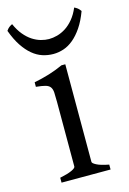

<svg xmlns="http://www.w3.org/2000/svg" viewBox="-128 -740 533 794"><g transform="rotate(-15 138.5 -343.0)"><path d="M34.2 0V-21Q67.4 -27.8 85 -35.9Q102.5 -43.9 102.5 -50.8V-327.1Q102.5 -352.1 101.6 -367.4Q100.6 -382.8 94.2 -391.4Q87.9 -399.9 74 -403.8Q60.1 -407.7 34.2 -410.2V-429.7Q49.3 -432.6 66.2 -436.8Q83 -440.9 99.6 -446Q116.2 -451.2 131.3 -457Q146.5 -462.9 159.2 -468.8H175.8V-50.8Q175.8 -44.9 192.1 -36.4Q208.5 -27.8 244.1 -21V0ZM297.9 -664.1Q283.2 -624.5 264.9 -597.7Q246.6 -570.8 226.3 -554Q206.1 -537.1 184.1 -529.8Q162.1 -522.5 140.1 -522.5Q116.2 -522.5 93.8 -529.8Q71.3 -537.1 51 -554Q30.8 -570.8 12.9 -597.7Q-4.9 -624.5 -19.5 -664.1Q-13.7 -672.9 -7.8 -677.5Q-2 -682.1 6.3 -686Q18.6 -658.2 34.4 -639.2Q50.3 -620.1 67.9 -608.6Q85.4 -597.2 103.8 -592Q122.1 -586.9 138.2 -586.9Q155.3 -586.9 174.1 -592Q192.9 -597.2 210.7 -608.6Q228.5 -620.1 244.4 -639.2Q260.3 -658.2 272 -686Q280.3 -682.1 286.1 -677.5Q292 -672.9 297.9 -664.1Z"/></g></svg>

Font: Gentium Kaktovik
Style: Regular
Weight: 400
Designer: J. Victor Gaultney and Annie Olsen
Foundry: SIL International
Version: Version 1.102; 2013; Maintenance release